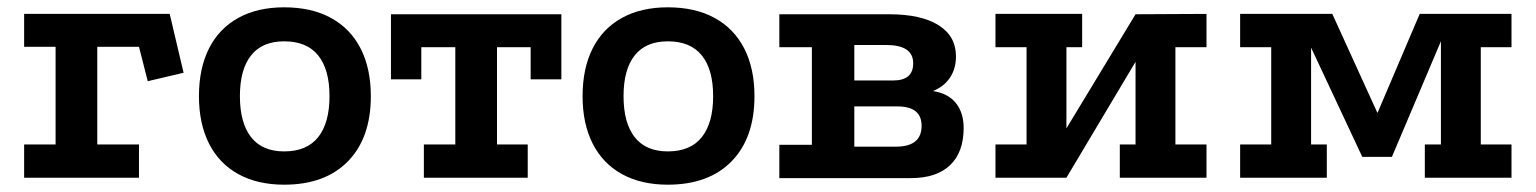

<svg xmlns="http://www.w3.org/2000/svg" viewBox="-20 -486 4199 525"><path d="M46 -448H444L482 -287L384 -264L360 -358H246V-91H360V0H46V-91H132V-358H46Z M757 -466Q832 -466 885 -437Q938 -408 966 -353.5Q994 -299 994 -223Q994 -109 931.5 -45Q869 19 757 19Q684 19 631.5 -10Q579 -39 551.5 -93.5Q524 -148 524 -223Q524 -299 551.5 -353.5Q579 -408 631.5 -437Q684 -466 757 -466ZM757 -373Q697 -373 666.5 -334.5Q636 -296 636 -223Q636 -150 666.5 -111Q697 -72 757 -72Q819 -72 850 -111Q881 -150 881 -223Q881 -296 850 -334.5Q819 -373 757 -373Z M1049 -447H1515V-269H1431V-357H1339V-91H1423V0H1139V-91H1225V-357H1132V-269H1049Z M1806 -466Q1881 -466 1934 -437Q1987 -408 2015 -353.5Q2043 -299 2043 -223Q2043 -109 1980.5 -45Q1918 19 1806 19Q1733 19 1680.5 -10Q1628 -39 1600.5 -93.5Q1573 -148 1573 -223Q1573 -299 1600.5 -353.5Q1628 -408 1680.5 -437Q1733 -466 1806 -466ZM1806 -373Q1746 -373 1715.5 -334.5Q1685 -296 1685 -223Q1685 -150 1715.5 -111Q1746 -72 1806 -72Q1868 -72 1899 -111Q1930 -150 1930 -223Q1930 -296 1899 -334.5Q1868 -373 1806 -373Z M2411 -447Q2499 -447 2546.5 -417Q2594 -387 2594 -332Q2594 -298 2577.5 -273.5Q2561 -249 2531 -237Q2572 -231 2593.5 -204.5Q2615 -178 2615 -136Q2615 -70 2578 -34.5Q2541 1 2471 1H2111V-90H2200V-357H2111V-447ZM2430 -85Q2500 -85 2500 -142Q2500 -195 2434 -195H2316V-85ZM2423 -266Q2477 -266 2477 -313Q2477 -363 2403 -363H2316V-266Z M2702 -448H2939V-357H2896V-135L3085 -447L3279 -448V-357H3194V-91H3279V0H3042V-91H3085V-317L2896 0H2702V-91H2787V-357H2702Z M3371 0V-91H3456V-357H3371V-448H3623L3762 -143H3732L3862 -448H4113V-357H4029V-91H4113V0H3876V-91H3920V-414L3936 -411L3786 -57H3705L3541 -407L3565 -410V-91H3608V0Z"/></svg>

Font: Podkova
Style: Bold
Weight: 700
Designer: Ilya Yudin
Foundry: Cyreal (www.cyreal.org)
Version: Version 2.102; ttfautohint (v1.8.1.43-b0c9)